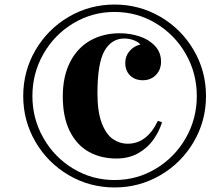

<svg xmlns="http://www.w3.org/2000/svg" viewBox="-20 -802 951 836"><path d="M479 -782.2Q586.9 -782.2 678.5 -728.8Q770 -675.3 823.5 -583.7Q877 -492.2 877 -383.8Q877 -275.9 823.5 -184.3Q770 -92.8 678.5 -39.3Q586.9 14.2 479 14.2Q370.6 14.2 279.3 -39.3Q188 -92.8 134.5 -184.3Q81.1 -275.9 81.1 -383.8Q81.1 -492.2 134.5 -583.7Q188 -675.3 279.3 -728.8Q370.6 -782.2 479 -782.2ZM479 -18.1Q576.2 -18.1 658.4 -67.4Q740.7 -116.7 788.8 -200.7Q836.9 -284.7 836.9 -383.8Q836.9 -483.4 788.8 -567.4Q740.7 -651.4 658.4 -700.7Q576.2 -750 479 -750Q381.3 -750 299.3 -700.7Q217.3 -651.4 169.2 -567.4Q121.1 -483.4 121.1 -383.8Q121.1 -284.7 169.2 -200.7Q217.3 -116.7 299.3 -67.4Q381.3 -18.1 479 -18.1ZM667.5 -275.9 685.5 -269.5Q672.9 -228.5 647.2 -192.9Q621.6 -157.2 581.1 -134.5Q540.5 -111.8 486.8 -111.8Q419.4 -111.8 366.9 -140.9Q314.5 -169.9 283.9 -230.7Q253.4 -291.5 253.4 -381.8Q253.4 -469.7 285.2 -531.7Q316.9 -593.8 373 -625.5Q429.2 -657.2 501.5 -657.2Q546.4 -657.2 587.6 -643.6Q628.9 -629.9 655 -601.8Q681.2 -573.7 681.2 -533.2Q681.2 -509.8 670.9 -491.5Q660.6 -473.1 642.8 -462.9Q625 -452.6 602.5 -452.6Q567.4 -452.6 546.4 -473.4Q525.4 -494.1 525.4 -528.3Q525.4 -558.1 544.2 -579.8Q563 -601.6 591.3 -608.4Q582 -619.6 562.3 -627Q542.5 -634.3 521 -634.3Q465.8 -634.3 435.1 -580.8Q404.3 -527.3 404.3 -395Q404.3 -315.4 422.9 -266.6Q441.4 -217.8 470.9 -197Q500.5 -176.3 536.6 -176.3Q619.6 -176.3 667.5 -275.9Z"/></svg>

Font: TypoPRO Playfair Display
Style: Bold Italic
Weight: 700
Italic angle: -14.9847°
Designer: Claus Eggers Sørensen
Foundry: Claus Eggers Sørensen
Version: Version 1.004;PS 001.004;hotconv 1.0.70;makeotf.lib2.5.58329